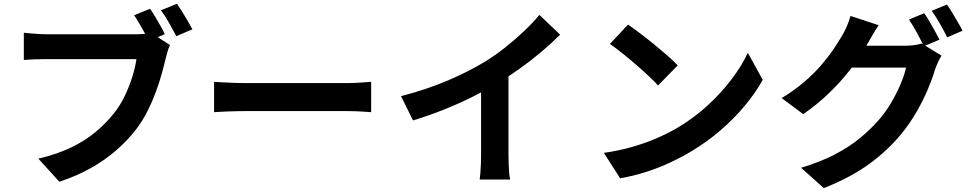

<svg xmlns="http://www.w3.org/2000/svg" viewBox="-20 -888 5040 997"><path d="M759 -842.6Q772.4 -823.7 786.7 -799.7Q801 -775.7 814.1 -752.4Q827.1 -729.1 835.8 -710.6L752.4 -675.6Q742.4 -696.3 729.8 -719.4Q717.3 -742.4 703.7 -765.7Q690.2 -788.9 676.6 -808.8ZM898.9 -868.4Q911.6 -850.3 926.6 -826.1Q941.6 -801.9 955.6 -777.8Q969.5 -753.7 979 -735.8L895.6 -700.2Q879.4 -731.2 857.9 -769.3Q836.5 -807.4 815.7 -834.6ZM862.5 -654.2Q855.6 -640.2 850.2 -620.8Q844.8 -601.4 840.5 -585Q831.9 -548.5 819.2 -502.8Q806.5 -457.1 788.3 -407.9Q770.1 -358.7 745.7 -310.7Q721.3 -262.6 690.2 -220.6Q644.9 -161.3 585.3 -109Q525.7 -56.7 451.5 -15.1Q377.3 26.6 288 55.6L179.1 -64.1Q278.8 -87.8 351.2 -123Q423.7 -158.2 477 -203.2Q530.3 -248.1 571 -298.7Q604.3 -340.6 628 -389.9Q651.6 -439.1 666.9 -488.7Q682.3 -538.2 688.5 -581.1Q673.7 -581.1 638.9 -581.1Q604.1 -581.1 557.8 -581.1Q511.6 -581.1 461 -581.1Q410.5 -581.1 363.3 -581.1Q316.1 -581.1 278.7 -581.1Q241.3 -581.1 222.7 -581.1Q188.4 -581.1 155.9 -579.8Q123.5 -578.5 103.7 -576.7V-718Q119.1 -716.3 140.4 -714.4Q161.8 -712.5 184.4 -711.2Q207 -709.9 223 -709.9Q238.8 -709.9 268.7 -709.9Q298.6 -709.9 337.3 -709.9Q376 -709.9 418.7 -709.9Q461.4 -709.9 503.6 -709.9Q545.8 -709.9 582.8 -709.9Q619.9 -709.9 647 -709.9Q674.1 -709.9 685.7 -709.9Q700.8 -709.9 722.5 -711.2Q744.2 -712.5 763.9 -717.6Z M1091.7 -463.1Q1110 -462.1 1138 -460.3Q1166.1 -458.5 1196.7 -457.6Q1227.3 -456.7 1252.6 -456.7Q1278.1 -456.7 1314.9 -456.7Q1351.6 -456.7 1395.3 -456.7Q1438.9 -456.7 1485.6 -456.7Q1532.3 -456.7 1578.1 -456.7Q1623.8 -456.7 1665 -456.7Q1706.2 -456.7 1738.4 -456.7Q1770.5 -456.7 1789.8 -456.7Q1825.1 -456.7 1856.2 -459.4Q1887.3 -462.1 1907.3 -463.1V-305.7Q1889.6 -306.7 1855.7 -308.9Q1821.9 -311.1 1790 -311.1Q1770.8 -311.1 1738.1 -311.1Q1705.4 -311.1 1664.4 -311.1Q1623.3 -311.1 1577.5 -311.1Q1531.8 -311.1 1485.1 -311.1Q1438.4 -311.1 1394.7 -311.1Q1351 -311.1 1314.3 -311.1Q1277.6 -311.1 1252.6 -311.1Q1210.3 -311.1 1165.2 -309.4Q1120.1 -307.7 1091.7 -305.7Z M2062.4 -388.6Q2196.8 -423.6 2306.2 -470.4Q2415.6 -517.1 2499.2 -568.3Q2550.9 -600 2603.2 -641.5Q2655.6 -682.9 2702.1 -727.1Q2748.7 -771.3 2780.8 -810.6L2888.7 -708Q2843.2 -662.7 2788.8 -616.8Q2734.4 -571 2675.4 -529.2Q2616.5 -487.4 2557.7 -451.8Q2500.8 -418.5 2430.4 -383.6Q2360.1 -348.8 2281.8 -317.6Q2203.5 -286.5 2124.7 -262.7ZM2478.1 -503.5 2620.4 -537.1V-86.8Q2620.4 -64.8 2621.3 -39Q2622.2 -13.1 2623.9 9.4Q2625.7 31.8 2629.1 44.3H2470.9Q2472.7 31.8 2474.5 9.4Q2476.3 -13.1 2477.2 -39Q2478.1 -64.8 2478.1 -86.8Z M3241.1 -760.4Q3267.3 -742.4 3302.3 -716Q3337.3 -689.6 3374.5 -659.3Q3411.6 -629 3444.7 -600.2Q3477.8 -571.4 3499.1 -548.5L3397.3 -444.3Q3377.8 -465.5 3347 -494.4Q3316.2 -523.4 3280.3 -554.4Q3244.4 -585.5 3209.4 -613.3Q3174.4 -641 3147 -659.8ZM3115.5 -94.2Q3194.4 -105.3 3263.1 -125.2Q3331.8 -145 3391.1 -170.8Q3450.4 -196.5 3498.8 -225Q3584.1 -275.7 3654.8 -340.7Q3725.5 -405.8 3778.7 -476.2Q3831.9 -546.6 3863.4 -613.5L3940.9 -473.3Q3903.1 -405.6 3847.4 -338.8Q3791.7 -271.9 3721.9 -211.7Q3652.2 -151.5 3571 -102.9Q3520.5 -72.5 3461.2 -44.7Q3402 -16.8 3336.4 4.4Q3270.7 25.7 3200.3 37.7Z M4779.1 -819.2Q4792.1 -801.4 4806.7 -776.3Q4821.3 -751.1 4835.1 -726.1Q4849 -701.1 4858.4 -682.2L4778.1 -647.9Q4762.6 -678.7 4741.2 -718.3Q4719.8 -757.9 4699.8 -786.7ZM4897.2 -864.4Q4910.5 -845.6 4925.7 -820.3Q4940.9 -795 4955.2 -770.5Q4969.6 -746 4978 -728.4L4898.5 -694.1Q4883.1 -725.7 4860.9 -764.8Q4838.6 -803.9 4818.2 -831.9ZM4868.9 -599.1Q4860.2 -585.1 4851.2 -565.8Q4842.3 -546.5 4835.6 -527.4Q4822.6 -483.1 4798.9 -426.6Q4775.3 -370.1 4741 -309.8Q4706.6 -249.6 4661.1 -193.5Q4589.8 -106.7 4494.3 -37Q4398.7 32.8 4257.9 88.8L4139.7 -16.8Q4241.9 -47.6 4315.9 -86.4Q4389.8 -125.1 4444.7 -170.2Q4499.6 -215.3 4542.7 -264.5Q4577.3 -303.5 4606.5 -352.8Q4635.6 -402.1 4656.4 -451.1Q4677.3 -500.1 4684.6 -537H4347.7L4393.7 -650.4Q4407.1 -650.4 4436.8 -650.4Q4466.6 -650.4 4504 -650.4Q4541.3 -650.4 4577.9 -650.4Q4614.5 -650.4 4642.1 -650.4Q4669.7 -650.4 4679.4 -650.4Q4702.7 -650.4 4726.3 -653.5Q4750 -656.6 4766.3 -662.1ZM4542.8 -757.1Q4524.9 -730.9 4507.8 -701.1Q4490.6 -671.2 4481.5 -655.3Q4447.9 -595.2 4398.1 -530.5Q4348.2 -465.7 4285.5 -405.2Q4222.9 -344.8 4151 -295.3L4039 -378.5Q4104.6 -418.6 4155 -461.6Q4205.4 -504.6 4242.3 -547.4Q4279.2 -590.1 4305.9 -629.4Q4332.6 -668.7 4351.3 -700.5Q4363.1 -718.7 4376.4 -749.2Q4389.7 -779.8 4396.4 -805.2Z"/></svg>

Font: Noto Sans TC
Style: Regular
Weight: 100
Designer: Ryoko NISHIZUKA 西塚涼子 (kana, bopomofo & ideographs); Paul D. Hunt (Latin, Greek & Cyrillic); Sandoll Communications 산돌커뮤니
Foundry: Adobe
Version: Version 2.004;hotconv 1.0.118;makeotfexe 2.5.65603